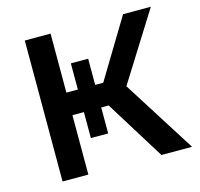

<svg xmlns="http://www.w3.org/2000/svg" viewBox="-102 -810 960 921"><g transform="rotate(-15 378.0 -350.0)"><path d="M589 0H741L512 -362L724 -700H586L409 -407H369V-537H283V-407H226V-700H98V0H226V-295H283V-166H369V-295H406Z"/></g></svg>

Font: Chess Sans SemiBold
Style: Regular
Weight: 600
Designer: Wolf Bōese
Foundry: Wolf Bōese
Version: Version 7.223;Glyphs 3.3 (3306)